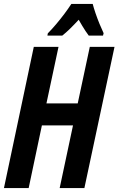

<svg xmlns="http://www.w3.org/2000/svg" viewBox="-22 -951 599 971"><path d="M-2 0 148.9 -713.9H273.9L212.9 -428.2H371.1L432.1 -713.9H557.1L404.8 0H279.8L347.2 -316.9H189.9L123 0ZM217.8 -771 219.7 -782.2Q242.2 -805.2 262.9 -829.8Q283.7 -854.5 303 -880.1Q322.3 -905.8 338.9 -931.2H446.8Q451.7 -912.1 460.9 -884.8Q470.2 -857.4 481.4 -830.1Q492.7 -802.7 502 -783.2L499 -771H426.8Q418.9 -781.7 410.6 -793.9Q402.3 -806.2 393.8 -820.6Q385.3 -835 376 -851.1Q352.5 -825.7 331.8 -805.4Q311 -785.2 293 -771Z"/></svg>

Font: Open Sans Condensed
Style: Italic
Weight: 400
Width: 3
Italic angle: -12°
Designer: Monotype Design Team
Foundry: Monotype Imaging Inc.
Version: Version 3.000